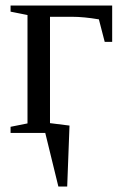

<svg xmlns="http://www.w3.org/2000/svg" viewBox="-20 -479 450 692"><path d="M357.4 -328.1 336.4 -409.2Q282.2 -418.5 239.3 -418.5H160.2V-35.2L230.5 -26.4L222.2 193.4H190.4L143.1 0H18.1V-22L79.1 -34.2V-424.8L18.1 -437V-459H384.3V-328.1Z"/></svg>

Font: Tinos
Style: Regular
Weight: 400
Designer: Steve Matteson
Foundry: Monotype Imaging Inc.
Version: Version 1.23